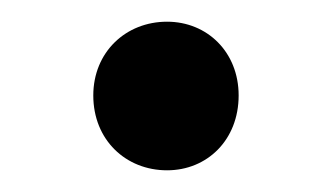

<svg xmlns="http://www.w3.org/2000/svg" viewBox="-20 -363 307 177"><path d="M134 -206C171 -206 200 -234 200 -275C200 -315 171 -343 134 -343C96 -343 66 -315 66 -275C66 -234 96 -206 134 -206Z"/></svg>

Font: Chess Sans Medium
Style: Regular
Weight: 500
Designer: Wolf Bōese
Foundry: Wolf Bōese
Version: Version 7.223;Glyphs 3.3 (3306)